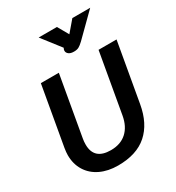

<svg xmlns="http://www.w3.org/2000/svg" viewBox="-224 -1096 1135 1239"><g transform="rotate(-30 343.0 -476.0)"><path d="M40 -210Q40 -232 45 -262L122 -700H256L178 -256Q174 -235 174 -212Q174 -99 298 -99Q371 -99 416 -140Q461 -181 474 -256L552 -700H686L609 -262Q586 -130 507 -60Q428 10 289 10Q215 10 158.5 -17Q102 -44 71 -94Q40 -144 40 -210ZM358 -804Q358 -812 361 -818L364 -824L257 -962H393L439 -881L508 -962H641L480 -803Q460 -784 446 -776.5Q432 -769 410 -769Q384 -769 371 -779.5Q358 -790 358 -804Z"/></g></svg>

Font: Niramit
Style: Bold Italic
Weight: 700
Italic angle: -10°
Designer: Katatrad Aksorn Co.,Ltd.
Foundry: Cadson Demak Co.,Ltd.
Version: Version 1.001; ttfautohint (v1.6)